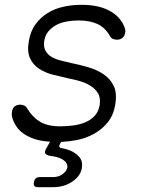

<svg xmlns="http://www.w3.org/2000/svg" viewBox="-20 -580 640 798"><path d="M138 198Q127 198 123 193Q119 188 121 177Q123 166 129 161Q135 156 146 156H201Q224 156 240.5 143.5Q257 131 260 116Q262 94 235 80Q217 71 189 68Q172 65 168 57.5Q164 50 174 34L188 9Q177 8 167 7Q141 4 118.5 -4Q96 -12 76.5 -25.5Q57 -39 44 -61Q37 -72 32 -87.5Q27 -103 30 -116Q32 -131 41.5 -138Q51 -145 64 -145Q73 -145 80.5 -141.5Q88 -138 94 -128Q115 -93 146.5 -74Q178 -55 230 -55Q253 -55 280 -58Q307 -61 330.5 -70Q354 -79 371.5 -96.5Q389 -114 394 -142Q399 -173 387.5 -192Q376 -211 356 -223.5Q336 -236 311.5 -243Q287 -250 265 -254Q233 -261 200 -269.5Q167 -278 142 -294.5Q117 -311 104.5 -338.5Q92 -366 100 -410Q107 -451 127.5 -479Q148 -507 177.5 -525.5Q207 -544 243.5 -552Q280 -560 319 -560Q386 -560 431 -537.5Q476 -515 495 -473Q499 -464 500.5 -456.5Q502 -449 500 -443Q498 -430 489 -422.5Q480 -415 466 -415Q458 -415 450 -418Q442 -421 437 -430Q417 -466 384.5 -480.5Q352 -495 307 -495Q281 -495 256.5 -490.5Q232 -486 213 -475.5Q194 -465 181 -449.5Q168 -434 164 -411Q160 -385 169.5 -368.5Q179 -352 196 -342.5Q213 -333 234.5 -328Q256 -323 276 -318Q311 -311 347 -300.5Q383 -290 411 -271Q439 -252 453 -222Q467 -192 459 -145Q452 -102 428.5 -72.5Q405 -43 372 -24.5Q339 -6 300 2Q268 8 234 10L229 19Q225 26 227 30.5Q229 35 238 36Q254 39 270 45Q295 55 310 73Q325 91 320 119Q315 151 281 174.5Q247 198 199 198Z"/></svg>

Font: Maple Mono ExtraLight
Style: Italic
Weight: 275
Italic angle: -10°
Monospace: yes
Designer: subframe7536
Version: Version 7.000